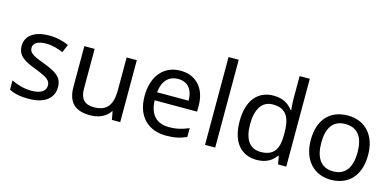

<svg xmlns="http://www.w3.org/2000/svg" viewBox="-71 -1178 3280 1605"><g transform="rotate(15 1569.5 -375.0)"><path d="M434 -148C434 -234 375 -269 273 -307C170 -346 135 -364 135 -409C135 -449 174 -474 246 -474C298 -474 348 -459 393 -440L423 -510C373 -532 317 -546 252 -546C132 -546 51 -495 51 -404C51 -316 113 -284 217 -244C322 -204 349 -180 349 -140C349 -92 311 -61 222 -61C159 -61 94 -83 52 -104V-24C93 -2 145 10 220 10C351 10 434 -44 434 -148Z M1012 -536H924V-257C924 -132 885 -63 766 -63C685 -63 647 -105 647 -191V-536H558V-185C558 -49 624 10 753 10C822 10 888 -15 923 -71H927L940 0H1012Z M1389 -546C1247 -546 1152 -440 1152 -264C1152 -85 1257 10 1410 10C1483 10 1531 -1 1586 -25V-102C1530 -78 1482 -65 1414 -65C1307 -65 1246 -130 1243 -251H1610V-304C1610 -450 1526 -546 1389 -546ZM1388 -474C1477 -474 1517 -412 1518 -321H1245C1254 -417 1304 -474 1388 -474Z M1834 0V-760H1746V0Z M2194 10C2278 10 2329 -26 2361 -72H2365L2378 0H2449V-760H2361V-546C2361 -526 2365 -484 2367 -467H2361C2328 -511 2278 -546 2195 -546C2062 -546 1974 -451 1974 -267C1974 -83 2061 10 2194 10ZM2208 -63C2112 -63 2065 -137 2065 -265C2065 -392 2112 -473 2207 -473C2326 -473 2362 -399 2362 -266V-250C2362 -125 2321 -63 2208 -63Z M3085 -269C3085 -446 2983 -546 2838 -546C2684 -546 2589 -446 2589 -269C2589 -91 2693 10 2835 10C2988 10 3085 -91 3085 -269ZM2680 -269C2680 -396 2727 -472 2836 -472C2945 -472 2994 -396 2994 -269C2994 -142 2945 -63 2837 -63C2728 -63 2680 -142 2680 -269Z"/></g></svg>

Font: Noto Sans Inscriptional Parthian
Style: Regular
Weight: 400
Designer: Monotype Design Team
Foundry: Monotype Imaging Inc.
Version: Version 2.003